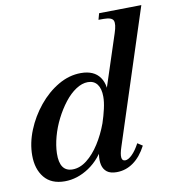

<svg xmlns="http://www.w3.org/2000/svg" viewBox="-82 -785 790 871"><g transform="rotate(-10 313.5 -349.5)"><path d="M147 14Q85 14 53 -25Q21 -64 21 -127Q21 -184 44.5 -242Q68 -300 108 -349Q148 -398 198.5 -427.5Q249 -457 303 -457Q363 -457 390 -419Q417 -381 406 -315L389 -313L486 -609Q499 -648 492.5 -664.5Q486 -681 448 -681H424L432 -710L627 -713L426 -95Q405 -32 433 -32Q447 -32 465 -49.5Q483 -67 500 -99L523 -84Q498 -36 463 -11Q428 14 386 14Q357 14 341.5 2Q326 -10 321 -30.5Q316 -51 320 -78.5Q324 -106 335 -138L347 -126Q313 -58 259 -22Q205 14 147 14ZM191 -33Q225 -33 257 -58Q289 -83 315.5 -124.5Q342 -166 360 -215Q371 -248 378 -279Q385 -310 385 -334Q385 -371 370 -391Q355 -411 327 -411Q300 -411 272 -392.5Q244 -374 219.5 -342.5Q195 -311 175.5 -272.5Q156 -234 145 -193.5Q134 -153 133 -117Q131 -33 191 -33Z"/></g></svg>

Font: Baskervville SemiBold
Style: Italic
Weight: 600
Italic angle: -18°
Version: Version 1.100